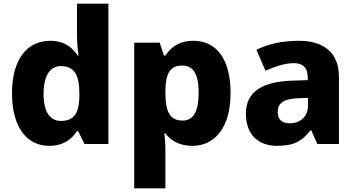

<svg xmlns="http://www.w3.org/2000/svg" viewBox="-20 -780 1924 1040"><path d="M246 10C323 10 369 -26 397 -70H403L438 0H567V-760H397V-598C397 -557 401 -505 405 -479H401C371 -524 327 -559 252 -559C129 -559 45 -462 45 -274C45 -88 128 10 246 10ZM310 -125C252 -125 216 -172 216 -271C216 -371 252 -422 309 -422C386 -422 410 -369 410 -272V-257C408 -168 382 -125 310 -125Z M1028 -559C948 -559 904 -522 876 -479H868L845 -549H707V240H876V34C876 -2 873 -32 870 -57H876C902 -24 944 10 1023 10C1142 10 1229 -88 1229 -276C1229 -460 1152 -559 1028 -559ZM967 -425C1026 -425 1056 -380 1056 -278C1056 -175 1027 -127 969 -127C897 -127 876 -180 876 -277V-292C878 -381 900 -425 967 -425Z M1600 -559C1506 -559 1429 -541 1369 -510L1418 -397C1470 -420 1525 -438 1571 -438C1618 -438 1647 -416 1647 -359V-346L1556 -343C1396 -336 1312 -280 1312 -165C1312 -46 1384 10 1480 10C1572 10 1615 -15 1662 -74H1666L1699 0H1816V-363C1816 -491 1738 -559 1600 -559ZM1597 -248 1648 -250V-206C1648 -147 1604 -112 1549 -112C1510 -112 1484 -131 1484 -173C1484 -219 1513 -245 1597 -248Z"/></svg>

Font: Noto Sans Lao UI ExtBd
Style: Regular
Weight: 800
Designer: Monotype Design Team
Foundry: Monotype Imaging Inc.
Version: Version 2.000